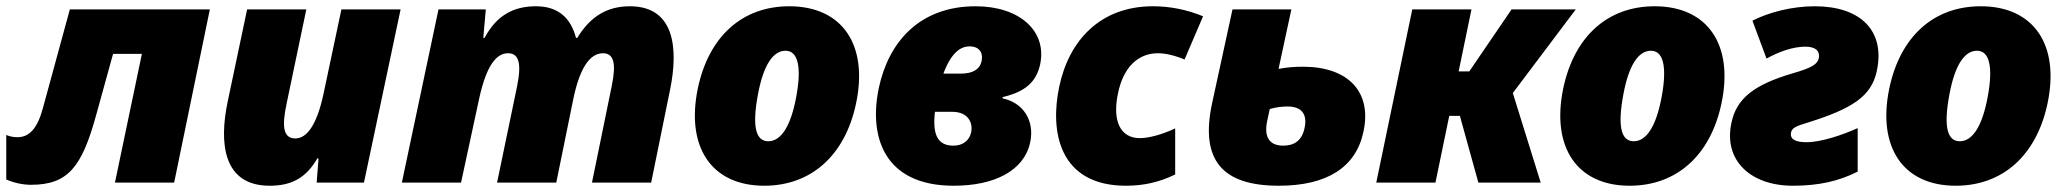

<svg xmlns="http://www.w3.org/2000/svg" viewBox="-46 -583 6592 613"><path d="M53 7C171 7 215 -50 260 -212L315 -411H407L321 0H510L624 -553H177L91 -238C74 -175 49 -145 10 -145C-3 -145 -14 -147 -26 -152V-10C-1 1 27 7 53 7Z M815 10C885 10 931 -15 967 -77H971L965 0H1116L1233 -553H1044L987 -284C966 -185 934 -141 897 -141C859 -141 853 -177 869 -252L932 -553H743L681 -259C653 -126 666 10 815 10Z M1237 0H1426L1484 -269C1509 -383 1543 -413 1576 -413C1610 -413 1620 -382 1605 -308L1541 0H1730L1784 -265C1804 -363 1836 -413 1879 -413C1914 -413 1922 -380 1907 -308L1844 0H2033L2094 -300C2119 -425 2110 -563 1965 -563C1893 -563 1839 -531 1797 -462H1793C1776 -527 1735 -563 1665 -563C1595 -563 1540 -535 1501 -462H1497L1505 -553H1354Z M2394 10C2544 10 2652 -87 2687 -252C2727 -440 2643 -563 2474 -563C2324 -563 2217 -467 2182 -301C2143 -113 2226 10 2394 10ZM2407 -132C2366 -132 2355 -181 2374 -282C2391 -373 2421 -421 2462 -421C2502 -421 2514 -369 2496 -273C2479 -181 2448 -132 2407 -132Z M2999 10C3128 10 3223 -37 3243 -128C3258 -198 3221 -255 3155 -269V-273C3228 -290 3263 -322 3275 -378C3297 -484 3209 -563 3069 -563C2889 -563 2791 -448 2760 -303C2727 -147 2776 10 2999 10ZM3050 -435C3078 -435 3094 -417 3088 -388C3082 -361 3059 -348 3022 -348H2966C2992 -418 3023 -435 3050 -435ZM2998 -118C2946 -118 2931 -155 2939 -226H2994C3047 -226 3060 -189 3055 -162C3049 -133 3027 -118 2998 -118Z M3549 10C3607 10 3657 -2 3706 -26V-173C3661 -152 3620 -142 3593 -142C3532 -142 3505 -195 3523 -283C3540 -369 3588 -413 3651 -413C3675 -413 3705 -406 3736 -393L3795 -531C3744 -552 3690 -563 3635 -563C3467 -563 3367 -454 3336 -307C3305 -162 3336 10 3549 10Z M4037 10C4191 10 4283 -49 4307 -162C4335 -289 4259 -370 4114 -370C4088 -370 4061 -368 4036 -363L4077 -553H3889L3824 -254C3785 -73 3855 10 4037 10ZM4000 -198 4008 -235C4029 -241 4048 -243 4065 -243C4109 -243 4129 -219 4119 -174C4111 -135 4087 -118 4051 -118C4009 -118 3988 -143 4000 -198Z M4348 0H4537L4581 -213H4615L4674 0H4873L4784 -286L4985 -553H4780L4645 -355H4611L4652 -553H4463Z M5157 10C5307 10 5415 -87 5450 -252C5490 -440 5406 -563 5237 -563C5087 -563 4980 -467 4945 -301C4906 -113 4989 10 5157 10ZM5170 -132C5129 -132 5118 -181 5137 -282C5154 -373 5184 -421 5225 -421C5265 -421 5277 -369 5259 -273C5242 -181 5211 -132 5170 -132Z M5678 10C5762 10 5825 -5 5885 -35V-174C5839 -153 5769 -129 5722 -129C5693 -129 5669 -135 5672 -158C5674 -176 5691 -181 5730 -193C5866 -236 5929 -275 5946 -356C5974 -486 5893 -563 5748 -563C5676 -563 5602 -544 5549 -517L5594 -396C5632 -417 5677 -434 5718 -434C5747 -434 5765 -423 5761 -398C5757 -378 5740 -367 5678 -349C5555 -313 5498 -269 5482 -191C5456 -71 5543 10 5678 10Z M6198 10C6348 10 6456 -87 6491 -252C6531 -440 6447 -563 6278 -563C6128 -563 6021 -467 5986 -301C5947 -113 6030 10 6198 10ZM6211 -132C6170 -132 6159 -181 6178 -282C6195 -373 6225 -421 6266 -421C6306 -421 6318 -369 6300 -273C6283 -181 6252 -132 6211 -132Z"/></svg>

Font: Noto Sans Black
Style: Italic
Weight: 900
Italic angle: -12°
Designer: Monotype Design Team
Foundry: Monotype Imaging Inc.
Version: Version 2.013